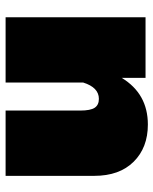

<svg xmlns="http://www.w3.org/2000/svg" viewBox="49 -597 548 686"><g transform="rotate(90 323.0 -254.0)"><path d="M41.7 0V-500H258.3V-415Q315 -508.3 425 -508.3Q507.5 -508.3 557.9 -457.5Q608.3 -406.7 608.3 -316.7V0H375V-266.7Q375 -303.3 365 -318.3Q355 -333.3 333.3 -333.3Q292.5 -333.3 275 -277.5V0Z"/></g></svg>

Font: BoonTook
Style: Regular
Weight: 400
Designer: Sungsit Sawaiwan
Foundry: FontUni
Version: Version 3.0